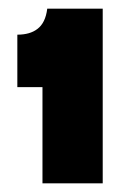

<svg xmlns="http://www.w3.org/2000/svg" viewBox="-20 -693 291 443"><path d="M78 -270V-492H20V-613Q49 -613 66 -626Q85 -640 89 -673H217V-270Z"/></svg>

Font: Bricolage Grotesque 36pt ExtraBold
Style: Regular
Weight: 800
Designer: Mathieu Triay
Foundry: Atelier Triay
Version: Version 1.000;gftools[0.9.30]